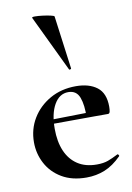

<svg xmlns="http://www.w3.org/2000/svg" viewBox="-85 -785 587 851"><g transform="rotate(-10 209.0 -359.5)"><path d="M235 12Q170 12 124.5 -15Q79 -42 55.5 -86.5Q32 -131 32 -182Q32 -241 61 -289Q90 -337 141 -366Q192 -395 258 -395Q317 -395 352.5 -368Q388 -341 388 -280Q388 -267 386 -258Q384 -249 377 -249H281Q283 -306 270 -340.5Q257 -375 220 -375Q180 -375 156.5 -334Q133 -293 133 -225Q133 -167 151 -125Q169 -83 204 -60Q239 -37 290 -37Q320 -37 340.5 -44.5Q361 -52 386 -65Q388 -67 391.5 -63Q395 -59 393 -56Q356 -19 317.5 -3.5Q279 12 235 12ZM98 -248 97 -267 316 -271V-249ZM120 -727Q119 -731 133 -731Q147 -731 167 -728.5Q187 -726 202.5 -722.5Q218 -719 219 -716L251 -476Q251 -474 246.5 -472.5Q242 -471 241 -474Z"/></g></svg>

Font: Cormorant Garamond Light
Style: Bold
Weight: 700
Version: Version 4.001